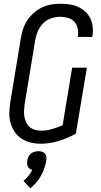

<svg xmlns="http://www.w3.org/2000/svg" viewBox="-20 -763 540 1030"><path d="M198 8Q170 8 143.5 1.5Q117 -5 95 -19.5Q73 -34 58.5 -56Q44 -78 36.5 -104Q29 -130 30 -158Q31 -186 35 -214L92 -559Q96 -584 104 -608Q112 -632 126.5 -654Q141 -676 161.5 -694Q182 -712 205 -723Q228 -734 253 -738.5Q278 -743 303 -743Q328 -743 352.5 -739.5Q377 -736 398 -726.5Q419 -717 436.5 -701.5Q454 -686 464 -665.5Q474 -645 477 -620.5Q480 -596 476 -571L475 -565H397L398 -569Q401 -590 396.5 -611Q392 -632 378.5 -646.5Q365 -661 344.5 -667Q324 -673 302 -673Q278 -673 253.5 -664.5Q229 -656 211 -637.5Q193 -619 183 -595.5Q173 -572 169 -548L112 -203Q110 -186 109 -169Q108 -152 111 -136Q114 -120 121 -105.5Q128 -91 140 -81Q152 -71 168 -66.5Q184 -62 201 -62Q230 -62 259 -70.5Q288 -79 316 -91L367 -400H446L387 -46Q342 -21 293.5 -6.5Q245 8 198 8ZM143 247 106 208Q121 195 133 180Q145 165 153 148Q145 147 139 142Q133 137 129.5 130.5Q126 124 125.5 115.5Q125 107 126 99Q128 88 132.5 78Q137 68 146 61Q155 54 165.5 51Q176 48 186 48Q196 48 205.5 51Q215 54 221 61Q227 68 228.5 78Q230 88 228 99Q225 119 218 139.5Q211 160 200 179.5Q189 199 174.5 216Q160 233 143 247Z"/></svg>

Font: Iosevka Algr
Style: Italic
Weight: 400
Italic angle: -9°
Monospace: yes
Designer: Belleve Invis
Foundry: Belleve Invis
Version: Version 26.0.2; ttfautohint (v1.8.3)